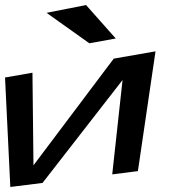

<svg xmlns="http://www.w3.org/2000/svg" viewBox="-75 -709 693 763"><path d="M94 18 412 -391 371 -16 473 -29 543 -505 377 -476 58 -52 54 -420 -55 -401 -34 34ZM385 -556 267 -689 110 -658 280 -537Z"/></svg>

Font: Gamestation Warped
Style: Regular
Weight: 400
Designer: Jonas Hecksher
Foundry: Jonas Hecksher, Playtypeª, e-types AS
Version: Version 1.003